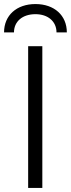

<svg xmlns="http://www.w3.org/2000/svg" viewBox="-39 -928 350 948"><path d="M100 -700V0H170V-700ZM240 -768H291C291 -852 229 -908 136 -908C43 -908 -19 -852 -19 -768H30C30 -822 72 -858 136 -858C198 -858 240 -822 240 -768Z"/></svg>

Font: Gully Light
Style: Regular
Weight: 300
Designer: jaikishan Patel
Foundry: MagicType
Version: Version 1.000;Glyphs 3.2 (3242)